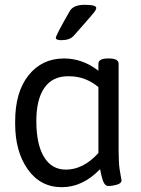

<svg xmlns="http://www.w3.org/2000/svg" viewBox="-20 -772 585 798"><path d="M389 -136V-410Q335 -455 268 -455H262Q198 -455 164.5 -407Q131 -359 131 -269Q131 -172 163 -119.5Q195 -67 254 -67Q326 -67 389 -136ZM485 -22Q485 -10 466 -4.5Q447 1 431 1Q426 1 422 -1Q418 -3 414.5 -8Q411 -13 409 -17.5Q407 -22 405 -30Q403 -38 401.5 -42.5Q400 -47 398.5 -56.5Q397 -66 396 -69Q324 6 237 6Q148 6 95.5 -68Q43 -142 43 -258V-267Q43 -390 99 -459.5Q155 -529 246 -529Q323 -529 389 -478V-507Q389 -529 429 -529H433Q473 -529 473 -507V-148Q473 -125 474 -104Q475 -83 477 -69.5Q479 -56 481 -45.5Q483 -35 484 -29Q485 -23 485 -22ZM380 -739Q380 -732 370.5 -720Q361 -708 324 -666Q301 -640 286 -623Q270 -605 235 -605Q212 -605 212 -615Q212 -625 270 -726Q285 -752 332 -752Q380 -752 380 -739Z"/></svg>

Font: mmAsap
Style: Regular
Weight: 400
Designer: Pablo Cosgaya
Foundry: Omnibus-Type
Version: Version 1.001